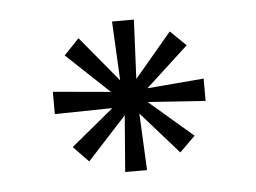

<svg xmlns="http://www.w3.org/2000/svg" viewBox="-34 -975 501 376"><g transform="rotate(-5 217.0 -787.0)"><path d="M241.2 -639.2H198.2L207 -750L129.9 -666L100.1 -696.8L184.1 -766.1L70.8 -764.2V-808.1L184.1 -797.9L100.1 -877L129.9 -908.2L204.1 -818.8L198.2 -935.1H241.2L235.8 -818.8L309.1 -905.8L339.8 -876L255.9 -798.8L367.2 -808.1V-764.2L253.9 -772L339.8 -698.2L309.1 -668L235.8 -751Z"/></g></svg>

Font: Sporting Grotesque
Style: Bold
Weight: 700
Designer: Lucas LE BIHAN
Foundry: Lucas LE BIHAN
Version: Version 2.002;PS 2.2;hotconv 1.0.88;makeotf.lib2.5.647800